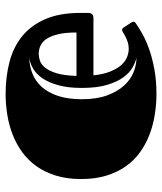

<svg xmlns="http://www.w3.org/2000/svg" viewBox="33 -590 574 680"><g transform="rotate(-90 320.0 -250.0)"><path d="M487.3 -81.1Q500.5 -81.1 511.2 -84.7Q522 -88.4 530.5 -92.8Q539.1 -97.2 544.7 -100.8Q550.3 -104.5 553.2 -104.5Q557.6 -104.5 559.3 -103Q561 -101.6 563.5 -97.7L580.6 -71.3Q583 -67.4 583 -64.5Q583 -61 581.1 -59.1Q579.1 -57.1 577.1 -55.7Q561 -44.4 537.6 -31.5Q514.2 -18.6 483.2 -7.8Q452.1 2.9 413.1 10Q374 17.1 327.1 17.1Q290.5 17.1 253.9 11.2Q217.3 5.4 183.8 -7.3Q150.4 -20 121.6 -40.5Q92.8 -61 71.5 -90.8Q50.3 -120.6 38.1 -159.9Q25.9 -199.2 25.9 -250Q25.9 -299.8 38.1 -339.1Q50.3 -378.4 71.5 -408.2Q92.8 -438 121.6 -458.7Q150.4 -479.5 183.8 -492.4Q217.3 -505.4 253.9 -511.2Q290.5 -517.1 327.1 -517.1Q388.2 -517.1 440.7 -503.4Q493.2 -489.7 531.7 -458.5Q570.3 -427.2 592.3 -376.5Q614.3 -325.7 614.3 -252V-224.6Q614.3 -215.8 609.9 -210.9Q605.5 -206.1 595.2 -206.1H393.1Q397 -169.9 407 -145.8Q417 -121.6 429.9 -107.2Q442.9 -92.8 458 -86.9Q473.1 -81.1 487.3 -81.1ZM544.9 -266.1Q544.9 -305.2 538.8 -330.8Q532.7 -356.4 522.5 -371.8Q512.2 -387.2 498.3 -393.6Q484.4 -399.9 469.2 -399.9Q458 -399.9 444.8 -395.5Q431.6 -391.1 420.2 -377Q408.7 -362.8 400.6 -336.4Q392.6 -310.1 391.1 -266.1ZM455.1 -53.7Q439.5 -57.1 420.9 -67.6Q402.3 -78.1 386.2 -100.1Q370.1 -122.1 359.4 -157.7Q348.6 -193.4 348.6 -247.1Q348.6 -296.4 358.2 -330.6Q367.7 -364.7 382.8 -386.7Q397.9 -408.7 417 -419.7Q436 -430.7 455.1 -433.6Q425.8 -432.6 399.2 -422.1Q372.6 -411.6 352.3 -389.2Q332 -366.7 320.3 -331.5Q308.6 -296.4 308.6 -247.1Q308.6 -194.3 322.3 -157.5Q335.9 -120.6 357.2 -97.4Q378.4 -74.2 404.3 -64Q430.2 -53.7 455.1 -53.7Z"/></g></svg>

Font: Fascinate Inline
Style: Regular
Weight: 900
Designer: Astigmatic (AOETI)
Foundry: Astigmatic (AOETI)
Version: Version 1.000